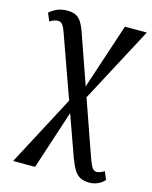

<svg xmlns="http://www.w3.org/2000/svg" viewBox="-117 -616 744 939"><g transform="rotate(15 254.5 -146.5)"><path d="M427 246Q400 246 381.5 237Q363 228 349.5 206.5Q336 185 323 150L116 -430Q109 -450 103 -460.5Q97 -471 90.5 -475Q84 -479 75 -479Q65 -479 54.5 -475Q44 -471 34 -465L17 -505Q41 -525 62 -532Q83 -539 106 -539Q132 -539 149 -531Q166 -523 178.5 -503.5Q191 -484 203 -448L398 109Q409 141 416.5 157.5Q424 174 431.5 180Q439 186 449 186Q457 186 467.5 181.5Q478 177 486 172L503 212Q488 229 468 237.5Q448 246 427 246ZM40 240 261 -178 265 -108 151 240ZM287 -118 283 -188 398 -536H509Z"/></g></svg>

Font: Noto Serif Condensed
Style: Regular
Weight: 400
Width: 3
Designer: Monotype Design Team
Foundry: Monotype Imaging Inc.
Version: Version 2.015